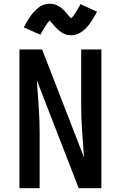

<svg xmlns="http://www.w3.org/2000/svg" viewBox="-20 -997 640 1017"><path d="M83 0V-735H203L425 -163Q420 -233 415 -302Q410 -371 410 -441V-735H517V0H397L175 -572Q180 -502 185 -433Q190 -364 190 -294V0ZM357 -810Q348 -810 339.5 -811.5Q331 -813 322 -817Q313 -821 306 -825.5Q299 -830 291 -836.5Q283 -843 277 -849.5Q271 -856 266 -862Q261 -868 254 -876Q247 -884 243 -888Q237 -882 232 -875Q227 -868 221 -859.5Q215 -851 208 -839Q201 -827 194 -813L106 -852Q113 -866 120 -877.5Q127 -889 133.5 -899.5Q140 -910 146.5 -918.5Q153 -927 160 -934.5Q167 -942 176.5 -950.5Q186 -959 196.5 -965Q207 -971 219 -974Q231 -977 243 -977Q249 -977 255 -976.5Q261 -976 267 -974.5Q273 -973 278.5 -970.5Q284 -968 289.5 -965Q295 -962 299.5 -959Q304 -956 309 -951.5Q314 -947 318.5 -942.5Q323 -938 326.5 -934Q330 -930 333.5 -926Q337 -922 341 -917Q345 -912 349.5 -907.5Q354 -903 357 -900Q363 -906 368 -912.5Q373 -919 379 -928Q385 -937 392 -948.5Q399 -960 406 -975L494 -935Q487 -922 480 -910Q473 -898 466.5 -888Q460 -878 453.5 -869Q447 -860 440 -852.5Q433 -845 423.5 -837Q414 -829 403.5 -823Q393 -817 381 -813.5Q369 -810 357 -810Z"/></svg>

Font: Iosevka Custom SmBdEx
Style: Regular
Weight: 600
Width: 7
Monospace: yes
Designer: Belleve Invis
Foundry: Belleve Invis
Version: Version 11.2.4; ttfautohint (v1.8.4)